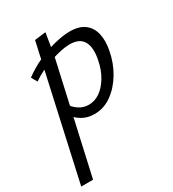

<svg xmlns="http://www.w3.org/2000/svg" viewBox="-210 -578 873 969"><g transform="rotate(-30 226.5 -93.5)"><path d="M-25 289 143 -468 208 -476 187 -348 44 289ZM218 6Q184 6 158 -6Q132 -18 114.5 -37Q97 -56 88 -78L117 -110Q134 -82 159.5 -65.5Q185 -49 215 -49Q250 -49 280 -69.5Q310 -90 333.5 -128.5Q357 -167 367 -217Q382 -286 361.5 -324Q341 -362 282 -362Q260 -362 231.5 -356Q203 -350 171 -339.5Q139 -329 107.5 -314Q76 -299 49 -280L30 -314Q76 -348 127.5 -371Q179 -394 228.5 -406Q278 -418 315 -418Q371 -418 402 -393.5Q433 -369 442 -327.5Q451 -286 441 -235Q429 -169 396.5 -114.5Q364 -60 318 -27Q272 6 218 6Z"/></g></svg>

Font: Ysabeau Office Medium
Style: Italic
Weight: 500
Italic angle: -12°
Designer: Christian Thalmann (Catharsis Fonts)
Version: Version 2.001;gftools[0.9.30]; featfreeze: tnum,lnum,ss02